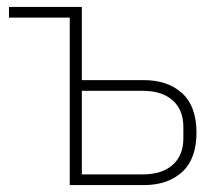

<svg xmlns="http://www.w3.org/2000/svg" viewBox="-20 -536 640 556"><path d="M182 -485H6V-516H217V-304H396Q466 -304 507.5 -266Q549 -228 549 -152Q549 -76 507.5 -38Q466 0 396 0H182ZM393 -31Q449 -31 480 -58.5Q511 -86 511 -136V-168Q511 -218 480 -245.5Q449 -273 393 -273H217V-31Z"/></svg>

Font: IBM Plex Mono ExtraLight
Style: Regular
Weight: 200
Monospace: yes
Designer: Mike Abbink, Paul van der Laan, Pieter van Rosmalen
Foundry: Bold Monday
Version: Version 2.3